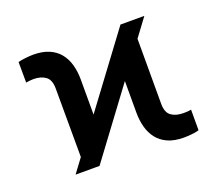

<svg xmlns="http://www.w3.org/2000/svg" viewBox="-99 -689 944 834"><g transform="rotate(-20 372.5 -272.0)"><path d="M121.1 0 527.3 -545.9H637.7L231.9 0ZM168.9 -16.1 168 -380.4Q168 -421.9 146 -437.3Q124 -452.6 91.3 -452.6Q83 -452.6 73.7 -451.7Q64.5 -450.7 56.2 -449.2L55.7 -544.4Q68.8 -547.9 89.4 -550.3Q109.9 -552.7 126 -552.7Q168.5 -552.7 198.5 -539.8Q228.5 -526.9 247.3 -503.7Q266.1 -480.5 274.9 -449Q283.7 -417.5 283.7 -380.4V-117.7ZM619.1 9.8Q575.2 9.8 544.9 -3.9Q514.6 -17.6 496.3 -41.3Q478 -64.9 469.7 -96.2Q461.4 -127.4 461.4 -162.6V-427.2L575.7 -529.8V-162.1Q575.7 -121.6 597.2 -106.2Q618.7 -90.8 653.8 -90.8Q661.1 -90.8 670.7 -91.3Q680.2 -91.8 689 -93.8V1.5Q675.8 5.9 655 7.8Q634.3 9.8 619.1 9.8Z"/></g></svg>

Font: Inter 17pt SemiBold
Style: Regular
Weight: 600
Version: Version 4.001;git-66647c0bb